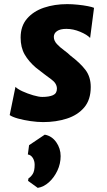

<svg xmlns="http://www.w3.org/2000/svg" viewBox="-20 -584 517 931"><path d="M189 8Q161 8 128 3.2Q95 -1.5 67.2 -9.2Q39.5 -17 27 -26L55 -163Q64.5 -152.5 89 -141.2Q113.5 -130 140.8 -122Q168 -114 185 -114Q218 -114 237 -122.5Q256 -131 256 -154Q256 -179.5 229 -199Q202 -218.5 154 -256Q119 -286 99.5 -320Q80 -354 80 -402Q80 -457.5 111 -493.5Q142 -529.5 193.2 -546.8Q244.5 -564 306 -564Q330 -564 357 -561.2Q384 -558.5 405.8 -554.2Q427.5 -550 436 -546L417 -400Q402 -416 368.5 -430Q335 -444 302 -444Q272 -444 256.5 -433.2Q241 -422.5 241 -405Q241 -386.5 256.2 -370.2Q271.5 -354 290.8 -340Q310 -326 322 -314Q369.5 -278 394.8 -244.5Q420 -211 420 -162Q420 -100.5 388.5 -63.2Q357 -26 304.5 -9Q252 8 189 8ZM163 327 116 293 118 281Q129.5 274 138.8 259.5Q148 245 148 215Q148 196 138.8 181.5Q129.5 167 115 165L121 120L197 69Q231 75 252.5 105.2Q274 135.5 274 173Q274 210 258.2 243.5Q242.5 277 217.2 299.8Q192 322.5 163 327Z"/></svg>

Font: Merriweather Sans ExtraBold
Style: Italic
Weight: 800
Italic angle: -7.5°
Designer: Eben Sorkin
Foundry: Eben Sorkin
Version: Version 2.001; ttfautohint (v1.8.3)